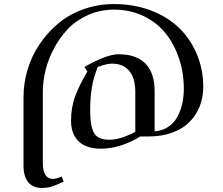

<svg xmlns="http://www.w3.org/2000/svg" viewBox="-20 -722 1095 941"><path d="M95.2 87.9V-245.1Q95.2 -314.5 115.2 -381.3Q135.3 -448.2 174.3 -505.9Q213.4 -563.5 266.4 -607.7Q319.3 -651.9 389.9 -677Q460.4 -702.1 539.1 -702.1Q636.2 -702.1 718.5 -671.1Q800.8 -640.1 856.9 -585.9Q913.1 -531.7 944.6 -456.8Q976.1 -381.8 976.1 -295.9Q976.1 -245.1 959 -201.4Q941.9 -157.7 909.2 -124.5Q876.5 -91.3 825 -72.3Q773.4 -53.2 709 -53.2H668Q568.8 6.8 473.1 6.8Q440.9 6.8 415.3 -1.2Q389.6 -9.3 373.5 -22.2Q357.4 -35.2 346.9 -53.2Q336.4 -71.3 332.3 -89.8Q328.1 -108.4 328.1 -128.9Q328.1 -197.3 349.4 -252.9Q370.6 -308.6 408.2 -371.1L394 -394Q502.9 -456.1 561 -456.1Q648.4 -456.1 693.1 -410.2Q737.8 -364.3 737.8 -274.9V-78.1Q774.9 -81.1 803 -99.1Q831.1 -117.2 847.7 -146.5Q864.3 -175.8 872.6 -211.2Q880.9 -246.6 880.9 -287.1Q880.9 -364.7 857.7 -434.6Q834.5 -504.4 792 -558.1Q749.5 -611.8 683.8 -643.3Q618.2 -674.8 539.1 -674.8Q471.2 -674.8 412.6 -648.9Q354 -623 314 -581.3Q273.9 -539.6 245.4 -486.3Q216.8 -433.1 203.4 -378.4Q189.9 -323.7 189.9 -272V76.2Q189.9 154.8 240.2 154.8Q256.3 154.8 282.2 143.1L292 168Q253.9 186 233.2 192.6Q212.4 199.2 185.1 199.2Q142.6 199.2 118.9 171.9Q95.2 144.5 95.2 87.9ZM421.9 -182.1Q421.9 -102.1 441.2 -69.6Q460.4 -37.1 517.1 -37.1Q548.8 -37.1 584 -49.6Q619.1 -62 643.1 -76.2V-270Q643.1 -339.8 613 -375Q583 -410.2 528.8 -410.2Q504.4 -410.2 459 -394Q437.5 -339.4 429.7 -289.8Q421.9 -240.2 421.9 -182.1Z"/></svg>

Font: Dehuti
Style: Bold
Weight: 700
Version: Version 1.2